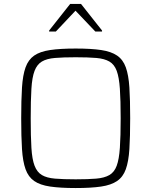

<svg xmlns="http://www.w3.org/2000/svg" viewBox="-20 -941 764 969"><path d="M362 8Q284 8 233 0.5Q182 -7 152.5 -27.5Q123 -48 109 -87Q95 -126 91 -188.5Q87 -251 87 -344Q87 -437 91 -499.5Q95 -562 109 -601Q123 -640 152.5 -660.5Q182 -681 233 -688.5Q284 -696 362 -696Q440 -696 490.5 -688.5Q541 -681 571 -660.5Q601 -640 615 -601Q629 -562 633 -499.5Q637 -437 637 -344Q637 -251 633 -188.5Q629 -126 615 -87Q601 -48 571 -27.5Q541 -7 490.5 0.5Q440 8 362 8ZM362 -36Q424 -36 465.5 -39.5Q507 -43 532 -57.5Q557 -72 569 -104.5Q581 -137 585 -195Q589 -253 589 -344Q589 -435 585 -493Q581 -551 569 -583.5Q557 -616 532 -630.5Q507 -645 466 -648.5Q425 -652 362 -652Q299 -652 257.5 -648.5Q216 -645 191.5 -630.5Q167 -616 154.5 -583.5Q142 -551 138.5 -493Q135 -435 135 -344Q135 -253 138.5 -195Q142 -137 154.5 -104.5Q167 -72 191.5 -57.5Q216 -43 257.5 -39.5Q299 -36 362 -36ZM228 -782V-787L334 -921H389L495 -787V-782H461L361 -887L262 -782Z"/></svg>

Font: Saira ExtraLight
Style: Regular
Weight: 200
Designer: Hector Gatti with collaboration of the Omnibus-Type team
Foundry: Omnibus-Type
Version: Version 1.100; ttfautohint (v1.8.3)